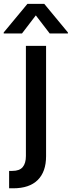

<svg xmlns="http://www.w3.org/2000/svg" viewBox="-65 -787 378 1011"><path d="M4.6 204.5Q-1.1 204.5 -6.2 204.5Q-11.4 204.5 -17 204.2V112.9H0Q38 112.9 54.7 92.7Q71.4 72.4 71.4 34.8V-545.5H177.6V35.5Q177.6 117.5 133.5 161Q89.5 204.5 4.6 204.5ZM292.6 -610.8H196.7L123.6 -706L50.8 -610.8H-45.5V-616.1L79.5 -766.7H168L292.6 -616.1Z"/></svg>

Font: Linik Sans Medium
Style: Regular
Weight: 500
Designer: Rasmus Andersson (font), Cristiano Sobral (main changes)
Foundry: rsms
Version: Version 3.018;June 1, 2022;FontCreator 14.0.0.2814 64-bit; t